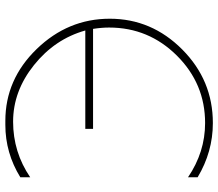

<svg xmlns="http://www.w3.org/2000/svg" viewBox="-69 -734 816 718"><g transform="rotate(90 339.0 -375.0)"><path d="M440 -763Q548 -763 643 -706V-670Q549 -734 440 -734Q293 -734 188 -628.5Q83 -523 83 -375Q83 -347 88 -315H462V-286H94Q126 -172 223.5 -94Q321 -16 435 -16Q549 -16 643 -80V-43Q552 13 447 13H432Q277 13 163.5 -104Q50 -221 50 -377.5Q50 -534 165 -648.5Q280 -763 440 -763Z"/></g></svg>

Font: Poiret One
Style: Regular
Weight: 400
Designer: Denis Masharov
Foundry: Denis Masharov
Version: Version 1.001